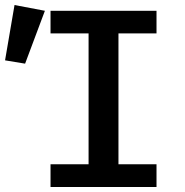

<svg xmlns="http://www.w3.org/2000/svg" viewBox="-108 -751 743 771"><path d="M520.5 -707.7V-616.9H367.7V-91.3H520.5V0H94.9V-91.3H247.7V-616.9H94.9V-707.7ZM-49.7 -730.8 72.3 -707.7 -7.2 -495.4 -87.7 -508.7Z"/></svg>

Font: Fira Code Medium
Style: Regular
Weight: 500
Designer: Carrois Corporate, Edenspiekermann AG, Nikita Prokopov
Foundry: Carrois Corporate, Edenspiekermann AG, Nikita Prokopov
Version: Version 6.002